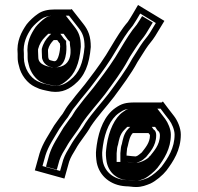

<svg xmlns="http://www.w3.org/2000/svg" viewBox="-20 -718 796 772"><path d="M239 0 258 -68C263.8 -85.4 274.1 -101.9 284 -118C301.5 -150.5 326.7 -176.7 345 -210C372.8 -251.7 407.7 -288.4 438 -328C469.9 -371.6 506.7 -419.7 533 -469C543.8 -486.5 555.5 -504 566 -521C578.9 -541.3 591.7 -553 604 -573L641 -634L535 -698C521.5 -675.3 508.6 -651.8 494 -630C469.1 -601.5 447.6 -565.3 427 -531C400.6 -484.9 370.4 -443 339 -402C316.7 -370.8 289.6 -341.8 267 -311C256.3 -299 247 -286 239 -272C234.3 -263.3 229 -255.7 223 -249C215 -238.3 206.7 -226.7 198 -214C176.6 -177 152 -143.3 139 -101L120 -33ZM527 34C550.7 34 567.8 26.9 585 20C606.9 9.7 634.9 -14 649 -32C676.5 -68.7 707 -114 707 -177C707 -203.7 693.6 -233.2 680 -251C664.6 -270.2 650 -290.4 635 -310L630 -306H523C485.6 -306 469.1 -301.5 444 -284C400.9 -254 377.9 -197.5 369 -135L367 -119C364.4 -100.5 366.3 -81.3 369 -64C379.8 -10.2 424.6 27.2 485 31C500.1 31 512.5 34 527 34ZM583 -174C583 -143.4 563.1 -122.5 550 -105C543 -100.3 535.7 -91.4 526 -89C515.3 -89 505.3 -91.1 494 -92H489V-101L491 -121C491.7 -125 492.7 -128.7 494 -132C498 -149.9 502.3 -171.3 514 -183H577C578.4 -181 583 -176.5 583 -174ZM175 -485C174.3 -485.7 174 -486.3 174 -487C174 -494.3 173.7 -502.7 173 -512V-518C177.2 -534.9 185.2 -546.2 196 -557H210L218 -546L221 -543V-540C221.7 -537.3 222 -534.7 222 -532C222 -518 215.3 -472 200 -472H197C186.2 -475 175 -475 175 -485ZM266 -680H200C172.4 -680 149.4 -674.6 132 -662C117.7 -652.5 97.7 -634 87 -620C66.2 -589.9 45.7 -551.8 51 -501V-487C51 -475.7 52.7 -464.7 56 -454C63.4 -417.1 89.9 -383.2 120 -369L138 -361C145.3 -358.3 155.7 -355.7 169 -353C217.1 -341 249.7 -354.1 278 -377C320.7 -411.2 339.1 -458.5 345 -529C345 -571.5 335.3 -596.2 315 -622L268 -682ZM221.6 -30.8 150.8 -50.4 163 -94C174.8 -131.7 197.8 -163.9 219.2 -200.6C227.3 -212.6 235.1 -223.5 242.4 -233.2C249.5 -241.2 255.7 -250.5 260.9 -260C268.7 -273.5 276.7 -284.3 286.5 -295.3C308 -324.7 335.6 -354.4 359.1 -387.1C391.3 -429.3 421.5 -471.2 448.6 -518.4C470.3 -554.5 490.5 -588.1 513.9 -614.8C524.6 -630.8 534.6 -647.9 543.7 -663.5L606.6 -625.5L582.7 -586C572.4 -569.3 559.9 -557.9 544.8 -534.3C534.3 -517.3 522.6 -499.8 511.3 -481.4C486.3 -434.5 450 -386.6 418 -343C387.7 -303.5 353.2 -267.4 323.6 -223C307.3 -193.3 281.6 -165.9 262.3 -130.5C252.2 -114 241.2 -96.6 234.1 -75.3ZM527 9C516.8 9 502.5 6.2 485.8 6C435.3 2.5 402.1 -27.7 393.6 -68.4C391 -85.4 389.7 -100.8 391.8 -115.7L393.8 -131.7C402.2 -190.7 424 -239.7 458.3 -263.5C480.1 -278.6 487.6 -281 523 -281H625.6C637.4 -265.3 648.4 -250.4 660.3 -235.6C671.4 -220.8 682 -195.8 682 -177C682 -122.6 655.9 -82.9 629.2 -47.2C617.3 -32.4 591.5 -11.1 575 -2.9C557.5 4.1 545.3 9 527 9ZM608 -174C608 -194.1 597.4 -197.5 597.4 -197.5L590.4 -208H503.6L496.3 -200.7C477.2 -181.6 473.3 -154.2 470 -139.2C467.7 -132.8 467.1 -129.8 466.2 -124.3L464 -102.2V-67H492.9C503.7 -66 512.4 -64 526 -64H529.1C552.8 -69.9 561.8 -82.8 567.4 -86.6C579.9 -103.2 608 -129.9 608 -174ZM193.7 -447H200C251.9 -447 247 -529.6 247 -532C247 -535.2 246.1 -542.3 246 -542.7V-553.4L237.1 -562.3L222.7 -582H185.6L178.3 -574.7C164.8 -561.1 153.8 -544.4 148 -521.1V-511.1C148.6 -502.1 149 -492 149 -484.5C158 -448.4 190.8 -447.8 193.7 -447ZM257.4 -655 295.4 -606.5C312.7 -584.6 319.8 -566.4 320 -530C314.3 -463.2 298 -425 262.3 -396.5C238.1 -376.8 215.3 -367.2 175.1 -377.2C163.3 -380.2 152.2 -382.5 147.3 -384.2L130.4 -391.7C101.3 -405.8 76 -443.9 76 -487V-502.3C71.5 -545.2 87.9 -577.3 107.2 -605.2C116 -616.5 134.4 -633.5 146.3 -641.5C158.6 -650.4 175.2 -655 200 -655ZM208.4 -35.8 218.7 -72.7C225.6 -93.5 236.3 -110.2 246.4 -126.5C265.3 -161.4 290.9 -188.5 307.6 -218.9C336.9 -262.9 371.8 -299.5 401.8 -338.6C433.6 -382 469.9 -429.7 495.1 -476.9C505.2 -495.9 518.3 -513.1 528.7 -530.1C543.5 -553.3 556 -564.7 566.6 -581.9L594.3 -627.5L551.4 -653.3C545.3 -642.9 537.5 -630.2 530.1 -619.2C506.8 -592.5 485.9 -558 464.6 -522.4C437.7 -475.5 407.2 -433.2 375.3 -391.5C352.3 -359.3 324.7 -329.7 303.4 -300.6C294.3 -288.2 285 -278.1 276.8 -263.9C271.8 -254.6 266.3 -246.4 258.6 -237.6C251.4 -227.9 244.1 -217.8 235.2 -204.8C213.2 -166.9 190.6 -135.8 178.3 -96.5L164.8 -47.9ZM527 9C536.8 9 544.4 6.6 562 -0.5C574.7 -6.8 601.4 -28.3 612.9 -42.8C639.5 -78.3 667 -119.3 667 -177C667 -198.5 655.1 -225.4 644.1 -240C633.3 -253.5 623.5 -266.6 612.7 -281H523C492.7 -281 494 -281.4 473.8 -267.3C441.7 -245 417.5 -193.4 408.9 -132.9L406.9 -116.9C404.5 -100.7 406.1 -83.9 408.8 -66.8C418.4 -19.8 454.3 3.3 487.4 6C508.8 6.4 522.5 9 527 9ZM623 -174C623 -134.2 596.4 -108 583.5 -90.8L579.2 -87.9C584 -88.5 559.7 -67.7 533.7 -64H526C509.1 -64 498.7 -66.2 491 -67H449V-101.8L451.1 -123.1C452.1 -128.8 452.8 -131.6 454.6 -136.7C458.2 -152.8 460.8 -177 480.1 -196.2L491.8 -208H603.7L613.6 -193.1C613.7 -193 623 -188.7 623 -174ZM134 -487C134 -494.2 133.7 -501.1 133 -511.4V-519.9C138.3 -541 148.6 -556.8 162.1 -570.2L173.8 -582H235.8L253.3 -557.8L261 -550.2V-541.8C261.6 -538.7 262 -535.2 262 -532C262 -532 280.5 -447 200 -447H188.7L181 -449.1C179.8 -449.9 134 -454.7 134 -487ZM244.6 -655H200C180.8 -655 171.8 -652.5 161.7 -645.3C150.6 -637.9 133 -621.8 123.4 -609.6C103.7 -580.9 86.2 -547.7 91 -501.8V-487C91 -476.9 92.7 -467.1 95.5 -457.9C102 -425.6 126.2 -397.7 143.7 -389.1L159.4 -382.2C162.6 -381.1 170.8 -378.9 181.2 -376.8C210.5 -371 220.6 -371.4 246.4 -392.3C281.2 -420.1 299.2 -461 305 -529.6C304.9 -568.6 296.8 -588.6 279.1 -611Z"/></svg>

Font: Tape
Style: Regular
Weight: 500
Foundry: Cannot Into Space Fonts
Version: Version 0.97